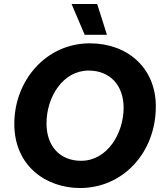

<svg xmlns="http://www.w3.org/2000/svg" viewBox="-20 -932 824 966"><path d="M383 14C597 14 764 -162 764 -397C764 -590 622 -714 432 -714C211 -714 52 -526 52 -309C52 -94 215 14 383 14ZM388 -123C282 -123 214 -196 214 -311C214 -445 297 -577 426 -577C535 -577 602 -501 602 -390C602 -261 520 -123 388 -123ZM406 -757H518L469 -912H340Z"/></svg>

Font: Fixel Display 20240404
Style: Bold Italic
Weight: 700
Italic angle: -10°
Designer: AlfaBravo + MacPaw
Foundry: Kyrylo Tkachov, Marchela Mozhyna, Serhii Makarenko, Maria Weinstein, Zakhar Kryvoshyya
Version: Version 1.211;Glyphs 3.2 (3225)